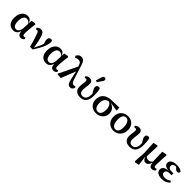

<svg xmlns="http://www.w3.org/2000/svg" viewBox="474 -2712 4834 4834"><g transform="rotate(45 2891.0 -295.0)"><path d="M241 13Q185 13 139 -14Q93 -41 66.5 -96Q40 -151 40 -234Q40 -315 67.5 -377Q95 -439 142.5 -473.5Q190 -508 251 -508Q293 -508 321 -494Q349 -480 367 -455.5Q385 -431 394 -399H425L413 -335Q400 -371 381.5 -394.5Q363 -418 338.5 -429.5Q314 -441 283 -441Q247 -441 221 -417.5Q195 -394 181 -350Q167 -306 167 -244Q167 -179 181 -137.5Q195 -96 220 -77Q245 -58 279 -58Q310 -58 334 -76.5Q358 -95 373 -131.5Q388 -168 391 -219L399 -393L403 -485L513 -507L537 -488Q530 -439 524 -388Q518 -337 514 -290Q510 -243 508 -203Q506 -163 507 -135Q507 -100 518.5 -84.5Q530 -69 554 -69Q567 -69 576.5 -72.5Q586 -76 593 -79L610 -41Q597 -18 572 -2Q547 14 514 14Q487 14 464 1.5Q441 -11 426.5 -39.5Q412 -68 409 -115L402 -114Q393 -78 373 -49Q353 -20 321 -3.5Q289 13 241 13Z M841 4Q820 -83 795 -162Q770 -241 743 -322Q731 -361 720 -382Q709 -403 698 -411.5Q687 -420 672 -420Q661 -420 652.5 -417.5Q644 -415 637 -412L618 -452Q631 -467 648 -479.5Q665 -492 686 -499Q707 -506 730 -506Q760 -506 783.5 -492Q807 -478 826 -446Q845 -414 860 -358Q875 -303 887.5 -250Q900 -197 909 -145Q918 -93 924 -43H921L954 -110Q969 -137 982 -165Q995 -193 1007.5 -223.5Q1020 -254 1031 -287Q1042 -320 1053 -356V-245Q1036 -291 1025 -323Q1014 -355 1009.5 -379Q1005 -403 1005 -425Q1005 -466 1025 -487.5Q1045 -509 1078 -509Q1096 -509 1105.5 -505.5Q1115 -502 1123 -495Q1126 -484 1128 -471Q1130 -458 1130 -438Q1130 -391 1113 -336.5Q1096 -282 1068 -224.5Q1040 -167 1005.5 -108.5Q971 -50 935 4Z M1407 13Q1351 13 1305 -14Q1259 -41 1232.5 -96Q1206 -151 1206 -234Q1206 -315 1233.5 -377Q1261 -439 1308.5 -473.5Q1356 -508 1417 -508Q1459 -508 1487 -494Q1515 -480 1533 -455.5Q1551 -431 1560 -399H1591L1579 -335Q1566 -371 1547.5 -394.5Q1529 -418 1504.5 -429.5Q1480 -441 1449 -441Q1413 -441 1387 -417.5Q1361 -394 1347 -350Q1333 -306 1333 -244Q1333 -179 1347 -137.5Q1361 -96 1386 -77Q1411 -58 1445 -58Q1476 -58 1500 -76.5Q1524 -95 1539 -131.5Q1554 -168 1557 -219L1565 -393L1569 -485L1679 -507L1703 -488Q1696 -439 1690 -388Q1684 -337 1680 -290Q1676 -243 1674 -203Q1672 -163 1673 -135Q1673 -100 1684.5 -84.5Q1696 -69 1720 -69Q1733 -69 1742.5 -72.5Q1752 -76 1759 -79L1776 -41Q1763 -18 1738 -2Q1713 14 1680 14Q1653 14 1630 1.5Q1607 -11 1592.5 -39.5Q1578 -68 1575 -115L1568 -114Q1559 -78 1539 -49Q1519 -20 1487 -3.5Q1455 13 1407 13Z M1821 4 1812 -11 2061 -523 2108 -403 1945 11ZM2277 15Q2245 15 2221 0.5Q2197 -14 2180.5 -47.5Q2164 -81 2151 -139L2097 -388H2084L2040 -537Q2028 -576 2012.5 -596Q1997 -616 1976 -623Q1955 -630 1928 -630Q1900 -630 1878 -622.5Q1856 -615 1837 -603L1808 -648Q1821 -673 1839.5 -692.5Q1858 -712 1882 -723.5Q1906 -735 1937 -735Q1971 -735 1997 -720.5Q2023 -706 2043.5 -674.5Q2064 -643 2080 -591L2206 -199Q2220 -156 2235 -132Q2250 -108 2267.5 -98.5Q2285 -89 2306 -89Q2321 -89 2333.5 -92.5Q2346 -96 2356 -100L2374 -62Q2365 -42 2351.5 -24.5Q2338 -7 2319.5 4Q2301 15 2277 15Z M2629 14Q2568 14 2523 -6.5Q2478 -27 2453.5 -68.5Q2429 -110 2429 -174Q2429 -209 2433.5 -245Q2438 -281 2442.5 -312.5Q2447 -344 2447 -369Q2447 -397 2437.5 -410.5Q2428 -424 2405 -424Q2394 -424 2384.5 -421.5Q2375 -419 2368 -416L2349 -455Q2365 -476 2392 -491Q2419 -506 2457 -506Q2493 -506 2517.5 -493Q2542 -480 2554 -457Q2566 -434 2566 -401Q2566 -364 2561 -325.5Q2556 -287 2550.5 -250Q2545 -213 2545 -179Q2545 -116 2571 -83.5Q2597 -51 2654 -51Q2692 -51 2722 -71Q2752 -91 2769 -131.5Q2786 -172 2786 -234Q2786 -260 2784 -283Q2782 -306 2779 -329L2803 -328L2805 -244Q2772 -297 2751.5 -330.5Q2731 -364 2721.5 -388Q2712 -412 2712 -436Q2712 -471 2730.5 -489.5Q2749 -508 2780 -508Q2795 -508 2805.5 -505Q2816 -502 2825 -495Q2840 -453 2845 -393Q2850 -333 2850 -266Q2850 -187 2833 -133.5Q2816 -80 2786 -47.5Q2756 -15 2715.5 -0.5Q2675 14 2629 14ZM2612 -572 2657 -721Q2667 -754 2681 -768Q2695 -782 2715 -782Q2737 -782 2751.5 -769.5Q2766 -757 2766 -735Q2766 -718 2759 -704.5Q2752 -691 2738 -671L2659 -553Z M3194 14Q3122 14 3066.5 -15Q3011 -44 2979 -99Q2947 -154 2946 -231Q2946 -316 2982.5 -374Q3019 -432 3085 -463Q3151 -494 3240 -497L3514 -505L3519 -400L3254 -442L3233 -431Q3184 -427 3148.5 -403.5Q3113 -380 3093.5 -338.5Q3074 -297 3074 -238Q3074 -175 3089.5 -132Q3105 -89 3133.5 -67Q3162 -45 3200 -45Q3237 -45 3263.5 -65.5Q3290 -86 3304.5 -128Q3319 -170 3319 -232Q3319 -271 3311.5 -304.5Q3304 -338 3288.5 -364Q3273 -390 3252 -408Q3231 -426 3204 -434L3225 -448Q3269 -441 3308.5 -423.5Q3348 -406 3378.5 -378Q3409 -350 3426.5 -311Q3444 -272 3444 -223Q3444 -154 3411.5 -100.5Q3379 -47 3322 -16.5Q3265 14 3194 14Z M3815 14Q3747 14 3691.5 -16Q3636 -46 3603 -104Q3570 -162 3570 -245Q3570 -307 3589.5 -356Q3609 -405 3644 -439Q3679 -473 3725 -490.5Q3771 -508 3823 -508Q3892 -508 3947.5 -479Q4003 -450 4035.5 -393Q4068 -336 4068 -253Q4068 -191 4048 -141.5Q4028 -92 3993 -57.5Q3958 -23 3912 -4.5Q3866 14 3815 14ZM3825 -45Q3863 -45 3889.5 -66Q3916 -87 3929 -127Q3942 -167 3942 -223Q3942 -301 3924.5 -351Q3907 -401 3877.5 -425.5Q3848 -450 3811 -450Q3774 -450 3748 -429Q3722 -408 3709 -367.5Q3696 -327 3696 -269Q3696 -192 3713 -142.5Q3730 -93 3759.5 -69Q3789 -45 3825 -45Z M4392 14Q4331 14 4286 -6.5Q4241 -27 4216.5 -68.5Q4192 -110 4192 -174Q4192 -209 4196.5 -245Q4201 -281 4205.5 -312.5Q4210 -344 4210 -369Q4210 -397 4200.5 -410.5Q4191 -424 4168 -424Q4157 -424 4147.5 -421.5Q4138 -419 4131 -416L4112 -455Q4128 -476 4155 -491Q4182 -506 4220 -506Q4256 -506 4280.5 -493Q4305 -480 4317 -457Q4329 -434 4329 -401Q4329 -364 4324 -325.5Q4319 -287 4313.5 -250Q4308 -213 4308 -179Q4308 -116 4334 -83.5Q4360 -51 4417 -51Q4455 -51 4485 -71Q4515 -91 4532 -131.5Q4549 -172 4549 -234Q4549 -260 4547 -283Q4545 -306 4542 -329L4566 -328L4568 -244Q4535 -297 4514.5 -330.5Q4494 -364 4484.5 -388Q4475 -412 4475 -436Q4475 -471 4493.5 -489.5Q4512 -508 4543 -508Q4558 -508 4568.5 -505Q4579 -502 4588 -495Q4603 -453 4608 -393Q4613 -333 4613 -266Q4613 -187 4596 -133.5Q4579 -80 4549 -47.5Q4519 -15 4478.5 -0.5Q4438 14 4392 14Z M4744 175 4766 -129 4747 -483 4864 -508 4884 -493Q4881 -429 4879 -374.5Q4877 -320 4874.5 -272.5Q4872 -225 4871 -181Q4870 -137 4869 -93L4849 -82L4879 167L4765 192ZM5183 14Q5134 14 5112 -19Q5090 -52 5086 -109L5074 -111L5064 -483L5182 -508L5202 -493Q5198 -430 5195 -378.5Q5192 -327 5190 -283.5Q5188 -240 5186.5 -202Q5185 -164 5186 -127Q5186 -94 5196 -81Q5206 -68 5227 -68Q5240 -68 5250 -71Q5260 -74 5268 -79L5286 -40Q5269 -18 5244.5 -2Q5220 14 5183 14ZM4954 14Q4919 14 4894 -11Q4869 -36 4856 -81L4838 -80L4852 -153Q4874 -114 4900.5 -99Q4927 -84 4963 -84Q4989 -84 5011.5 -92.5Q5034 -101 5053.5 -118.5Q5073 -136 5089 -164L5099 -127H5085Q5073 -81 5055.5 -49.5Q5038 -18 5013 -2Q4988 14 4954 14Z M5536 14Q5477 14 5430.5 -2Q5384 -18 5358 -48.5Q5332 -79 5332 -123Q5332 -165 5355 -194Q5378 -223 5420.5 -239Q5463 -255 5522 -257V-259Q5470 -260 5431 -273.5Q5392 -287 5370.5 -313Q5349 -339 5349 -376Q5349 -415 5372.5 -445Q5396 -475 5443 -491.5Q5490 -508 5559 -508Q5609 -508 5646 -500Q5683 -492 5708 -478Q5733 -464 5746 -446Q5744 -421 5730 -404.5Q5716 -388 5688 -388Q5672 -388 5658.5 -393Q5645 -398 5631 -409Q5617 -420 5599 -440L5561 -480L5634 -476L5661 -451Q5642 -456 5619.5 -459Q5597 -462 5570 -462Q5535 -462 5511 -452Q5487 -442 5475 -423.5Q5463 -405 5463 -379Q5463 -353 5476 -334.5Q5489 -316 5514.5 -306Q5540 -296 5578 -296Q5596 -296 5611.5 -296.5Q5627 -297 5646 -298V-226Q5626 -228 5612 -228.5Q5598 -229 5583 -229Q5551 -229 5527 -222.5Q5503 -216 5488 -204.5Q5473 -193 5465.5 -178Q5458 -163 5458 -144Q5458 -119 5470.5 -101Q5483 -83 5508.5 -72.5Q5534 -62 5572 -62Q5619 -62 5657 -77Q5695 -92 5729 -119L5760 -82Q5738 -56 5707 -34Q5676 -12 5633.5 1Q5591 14 5536 14Z"/></g></svg>

Font: Source Serif 4 SemiBold
Style: Regular
Weight: 600
Designer: Frank Grießhammer
Foundry: Adobe Systems Incorporated
Version: Version 4.004;hotconv 1.0.116;makeotfexe 2.5.65601